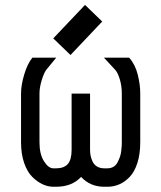

<svg xmlns="http://www.w3.org/2000/svg" viewBox="-20 -729 640 762"><path d="M63.5 -358.4Q63.5 -391.1 76.2 -433.6Q88.9 -476.1 108.4 -500H203.1L164.6 -453.1Q155.3 -441.9 146 -412.1Q136.7 -382.3 136.7 -358.4V-164.1Q136.7 -117.2 154.5 -89.1Q172.4 -61 191.4 -61H202.6Q234.4 -61 249.3 -78.4Q264.2 -95.7 264.2 -134.3V-357.4H337.4V-134.3Q337.4 -121.6 339.8 -110.1Q342.3 -98.6 347.9 -86.9Q353.5 -75.2 365.2 -68.1Q377 -61 393.6 -61H406.7Q420.4 -61 430.7 -67.4Q440.9 -73.7 446.8 -85.2Q452.6 -96.7 456.3 -107.4Q460 -118.2 461.4 -131.8Q462.9 -145.5 463.1 -151.6Q463.4 -157.7 463.4 -164.6V-358.4Q463.4 -388.2 455.3 -414.8Q447.3 -441.4 436.5 -452.6L392.6 -500H492.7Q516.6 -473.1 526.6 -433.1Q536.6 -393.1 536.6 -358.4V-164.6Q536.6 -118.2 525.4 -82.8Q514.2 -47.4 495.1 -27.3Q476.1 -7.3 453.9 2.4Q431.6 12.2 406.7 12.2H393.6Q337.9 12.2 301.8 -26.9Q265.6 12.2 202.6 12.2H191.4Q170.4 12.2 149.2 2.4Q127.9 -7.3 108.2 -26.9Q88.4 -46.4 75.9 -82Q63.5 -117.7 63.5 -164.1ZM259.8 -510.7 191.4 -576.7 317.4 -709.5 385.7 -643.6Z"/></svg>

Font: Anka/Coder
Style: Regular
Weight: 400
Monospace: yes
Version: Version 001.100